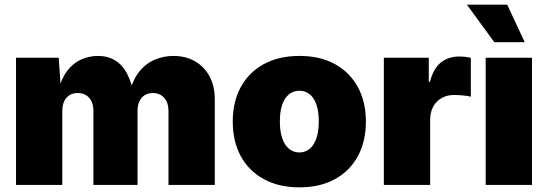

<svg xmlns="http://www.w3.org/2000/svg" viewBox="-20 -784 2323 814"><path d="M47.9 0V-539.1H229L238.8 -396.5H226.6Q239.7 -450.7 264.9 -483.6Q290 -516.6 324 -531.7Q357.9 -546.9 395.5 -546.9Q453.6 -546.9 491.2 -509.8Q528.8 -472.7 548.3 -384.8H528.3Q541 -443.4 569.6 -479.2Q598.1 -515.1 636.2 -531Q674.3 -546.9 714.8 -546.9Q767.1 -546.9 806.6 -524.2Q846.2 -501.5 868.4 -460.2Q890.6 -418.9 890.6 -362.8V0H694.3V-313.5Q694.3 -348.6 676.3 -369.1Q658.2 -389.6 627.9 -389.6Q607.9 -389.6 593.3 -380.4Q578.6 -371.1 570.8 -354.2Q563 -337.4 563 -313.5V0H376V-313.5Q376 -349.1 357.9 -369.4Q339.8 -389.6 309.6 -389.6Q289.1 -389.6 274.4 -380.4Q259.8 -371.1 252 -354.2Q244.1 -337.4 244.1 -313.5V0Z M1249.5 10.3Q1161.6 10.3 1098.1 -24.7Q1034.7 -59.6 1000.7 -122.1Q966.8 -184.6 966.8 -268.6Q966.8 -352.1 1000.7 -414.6Q1034.7 -477.1 1098.1 -512Q1161.6 -546.9 1249.5 -546.9Q1337.4 -546.9 1400.4 -512Q1463.4 -477.1 1497.3 -414.6Q1531.2 -352.1 1531.2 -268.6Q1531.2 -184.6 1497.3 -122.1Q1463.4 -59.6 1400.4 -24.7Q1337.4 10.3 1249.5 10.3ZM1249.5 -137.7Q1274.4 -137.7 1293 -153.1Q1311.5 -168.5 1321.5 -198Q1331.5 -227.5 1331.5 -269Q1331.5 -311.5 1321.5 -340.3Q1311.5 -369.1 1293 -384.3Q1274.4 -399.4 1249.5 -399.4Q1224.1 -399.4 1205.3 -384.3Q1186.5 -369.1 1176.5 -340.3Q1166.5 -311.5 1166.5 -269Q1166.5 -227.5 1176.5 -198Q1186.5 -168.5 1205.3 -153.1Q1224.1 -137.7 1249.5 -137.7Z M1607.4 0V-539.1H1797.9V-437H1802.7Q1817.4 -493.7 1849.1 -519Q1880.9 -544.4 1926.8 -544.4Q1939.5 -544.4 1951.9 -543Q1964.4 -541.5 1976.1 -538.6V-374Q1962.4 -377.9 1941.2 -379.6Q1919.9 -381.3 1904.3 -381.3Q1875 -381.3 1852.1 -368.2Q1829.1 -355 1816.4 -331.5Q1803.7 -308.1 1803.7 -275.9V0Z M2039.1 0V-539.1H2235.4V0ZM2075.7 -605 1959.5 -764.2H2130.4L2204.6 -605Z"/></svg>

Font: Inter 18pt Black
Style: Regular
Weight: 900
Designer: Rasmus Andersson
Foundry: rsms
Version: Version 4.001;git-66647c0bb